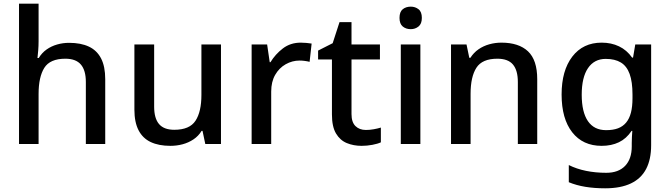

<svg xmlns="http://www.w3.org/2000/svg" viewBox="-20 -780 3630 1040"><path d="M189 -557Q189 -532 187 -507Q185 -482 183 -466H190Q207 -494 232.5 -512Q258 -530 289.5 -539Q321 -548 354 -548Q418 -548 461.5 -527.5Q505 -507 527.5 -463.5Q550 -420 550 -351V0H445V-336Q445 -399 418 -430.5Q391 -462 334 -462Q251 -462 220 -412.5Q189 -363 189 -271V0H83V-760H189Z M1177 -539V0H1092L1077 -71H1072Q1055 -43 1028 -25Q1001 -7 969 1.5Q937 10 903 10Q840 10 796.5 -10.5Q753 -31 730.5 -74.5Q708 -118 708 -186V-539H815V-202Q815 -139 841.5 -108Q868 -77 924 -77Q1007 -77 1039 -126Q1071 -175 1071 -266V-539Z M1609 -549Q1623 -549 1640 -547.5Q1657 -546 1668 -544L1657 -445Q1646 -448 1631 -450Q1616 -452 1603 -452Q1563 -452 1527.5 -432Q1492 -412 1470.5 -374.5Q1449 -337 1449 -284V0H1343V-539H1427L1441 -443H1445Q1471 -486 1512 -517.5Q1553 -549 1609 -549Z M1962 -76Q1983 -76 2005 -80Q2027 -84 2043 -89V-9Q2026 -1 1997 4.5Q1968 10 1939 10Q1895 10 1858.5 -5Q1822 -20 1800 -57Q1778 -94 1778 -160V-458H1703V-506L1782 -546L1819 -660H1884V-539H2038V-458H1884V-162Q1884 -118 1905.5 -97Q1927 -76 1962 -76Z M2257 -539V0H2151V-539ZM2205 -744Q2229 -744 2247 -730Q2265 -716 2265 -683Q2265 -651 2247 -636.5Q2229 -622 2205 -622Q2179 -622 2161.5 -636.5Q2144 -651 2144 -683Q2144 -716 2161.5 -730Q2179 -744 2205 -744Z M2696 -549Q2790 -549 2840 -502Q2890 -455 2890 -351V0H2785V-336Q2785 -399 2758.5 -430.5Q2732 -462 2674 -462Q2592 -462 2560.5 -413Q2529 -364 2529 -272V0H2423V-539H2507L2522 -467H2528Q2546 -495 2572 -513Q2598 -531 2630 -540Q2662 -549 2696 -549Z M3239 -549Q3291 -549 3333 -529Q3375 -509 3404 -468H3409L3421 -539H3507V7Q3507 83 3480 135Q3453 187 3397.5 213.5Q3342 240 3258 240Q3200 240 3151 232Q3102 224 3061 207V114Q3103 135 3154.5 145.5Q3206 156 3264 156Q3330 156 3366 118.5Q3402 81 3402 13V-5Q3402 -18 3403 -39.5Q3404 -61 3405 -71H3401Q3373 -29 3332.5 -9.5Q3292 10 3239 10Q3137 10 3079.5 -63.5Q3022 -137 3022 -268Q3022 -398 3080 -473.5Q3138 -549 3239 -549ZM3261 -461Q3199 -461 3165 -411Q3131 -361 3131 -267Q3131 -173 3164.5 -124Q3198 -75 3263 -75Q3301 -75 3327.5 -85Q3354 -95 3371.5 -116Q3389 -137 3397.5 -169.5Q3406 -202 3406 -248V-268Q3406 -337 3390.5 -379.5Q3375 -422 3343 -441.5Q3311 -461 3261 -461Z"/></svg>

Font: Noto Sans Cham Medium
Style: Regular
Weight: 500
Version: Version 2.002